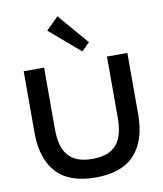

<svg xmlns="http://www.w3.org/2000/svg" viewBox="-117 -1241 1141 1344"><g transform="rotate(-10 453.5 -569.0)"><path d="M570 -931 514 -875 297 -1061 384 -1148ZM822 -373Q822 -190 732 -90Q642 10 454 10Q266 10 175.5 -89Q85 -188 85 -373V-810H230V-374Q230 -313 242 -266Q254 -219 280.5 -187Q307 -155 349.5 -138.5Q392 -122 454 -122Q515 -122 557.5 -138.5Q600 -155 626.5 -187Q653 -219 665 -266Q677 -313 677 -374V-810H822Z"/></g></svg>

Font: TypoPRO Sinkin Sans
Style: 600 SemiBold
Weight: 600
Designer: Keith Bates
Foundry: K-Type
Version: Sinkin Sans (version 1.0)  by Keith Bates   •   © 2014   www